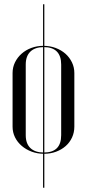

<svg xmlns="http://www.w3.org/2000/svg" viewBox="-20 -719 411 907"><path d="M189.4 -699V168H183.4V-699ZM185.2 -502.5Q215.9 -502.5 242.8 -492.5Q269.6 -482.5 289.2 -465.1Q308.8 -447.6 320 -424.2Q331.2 -400.9 331.2 -374.1V-120.5Q331.2 -93.4 320.4 -69.7Q309.5 -46 290.3 -29.1Q271.1 -12.1 244.8 -2.3Q218.5 7.5 187.9 7.5Q156.6 7.5 129.8 -2.5Q102.9 -12.5 82.7 -29.8Q62.5 -47 50.9 -70.4Q39.4 -93.8 39.4 -120.5V-374.1Q39.4 -401.2 50.9 -424.6Q62.4 -448 82.1 -465.4Q101.8 -482.9 128.4 -492.7Q155 -502.5 185.2 -502.5ZM187.1 -496.5Q145.5 -496.5 123.6 -475.3Q101.6 -454.1 101.6 -414.2V-80.4Q101.6 -40.5 123.7 -19.5Q145.8 1.5 187.1 1.5Q228.1 1.5 248.6 -19Q269 -39.5 269 -80.4V-414.2Q269 -455.1 248.2 -475.8Q227.5 -496.5 187.1 -496.5Z"/></svg>

Font: Moniqa Black
Style: Regular
Weight: 900
Designer: Rajesh Rajput
Foundry: Rajesh Rajput
Version: Version 1.000